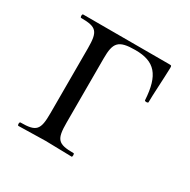

<svg xmlns="http://www.w3.org/2000/svg" viewBox="-99 -480 570 575"><g transform="rotate(30 186.0 -193.0)"><path d="M331 -386H33C29 -386 29 -374 33 -374C87 -374 96 -363 96 -305V-81C96 -23 87 -12 32 -12C28 -12 28 0 32 0L125 -2L216 0C219 0 219 -12 216 -12C161 -12 152 -23 152 -81V-303C152 -357 163 -372 222 -372C289 -372 317 -341 322 -256C323 -252 334 -253 334 -256C334 -282 338 -338 339 -377C339 -385 339 -386 331 -386Z"/></g></svg>

Font: Cormorant Garamond
Style: Regular
Weight: 400
Designer: Christian Thalmann (Catharsis Fonts)
Foundry: Catharsis Fonts
Version: Version 4.002;Glyphs 3.4 (3410)